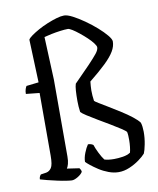

<svg xmlns="http://www.w3.org/2000/svg" viewBox="-88 -869 772 938"><g transform="rotate(-10 298.0 -400.0)"><path d="M193 0Q186 0 165.5 -3Q145 -6 120.5 -11.5Q96 -17 73.5 -22.5Q51 -28 39 -32Q39 -40 42 -46Q45 -52 48 -55L75 -59Q91 -62 101 -77Q111 -92 111 -137V-448L44 -455Q44 -469 47.5 -479Q51 -489 54 -493L115 -500L107 -713Q111 -721 126.5 -732Q142 -743 163.5 -755Q185 -767 209.5 -777Q234 -787 256 -793.5Q278 -800 294 -800Q310 -800 336 -786.5Q362 -773 392 -752Q422 -731 448 -708Q474 -685 490.5 -665Q507 -645 507 -634Q507 -610 492.5 -585.5Q478 -561 447 -531Q416 -501 365 -460Q364 -450 363 -438.5Q362 -427 362 -416Q362 -403 363 -390.5Q364 -378 366 -364Q369 -360 387.5 -349Q406 -338 433 -321.5Q460 -305 488.5 -287Q517 -269 540 -251Q563 -233 573 -219Q576 -210 577.5 -197.5Q579 -185 579 -173Q579 -142 573 -111.5Q567 -81 561 -68Q550 -55 528 -39Q506 -23 479 -11.5Q452 0 425 0Q401 0 375.5 -9.5Q350 -19 328.5 -33Q307 -47 291.5 -59.5Q276 -72 271 -78Q271 -98 280.5 -122Q290 -146 300 -160Q310 -160 317 -157Q324 -154 326 -152Q331 -136 343 -111.5Q355 -87 366 -73Q375 -70 387 -68.5Q399 -67 414 -67Q434 -67 457 -70.5Q480 -74 495 -84Q498 -94 500 -111.5Q502 -129 502 -145Q502 -157 501.5 -167Q501 -177 499 -186Q495 -192 474.5 -205.5Q454 -219 425.5 -236Q397 -253 368 -270Q339 -287 317.5 -301Q296 -315 290 -322Q288 -336 287 -350Q286 -364 286 -377Q286 -407 287.5 -428.5Q289 -450 293 -462Q341 -510 370 -540.5Q399 -571 413 -588.5Q427 -606 427 -619Q427 -626 416.5 -640Q406 -654 389.5 -669.5Q373 -685 355 -699.5Q337 -714 322.5 -723Q308 -732 301 -732Q286 -732 263 -729Q240 -726 218.5 -721.5Q197 -717 182 -713L191 -500V-119Q191 -97 187 -82.5Q183 -68 178 -61L239 -52Q241 -49 244 -44Q247 -39 247 -33Q240 -21 222.5 -10.5Q205 0 193 0Z"/></g></svg>

Font: Texturina Medium 12pt
Style: Regular
Weight: 400
Version: Version 1.002